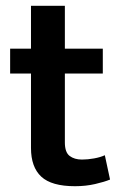

<svg xmlns="http://www.w3.org/2000/svg" viewBox="-20 -643 416 663"><path d="M335 -389H204V-151Q204 -117 220.5 -104.5Q237 -92 263 -92Q283 -92 305 -96Q327 -100 342 -107L360 -23Q341 -15 308.5 -7.5Q276 0 239 0Q158 0 122.5 -33Q87 -66 87 -132V-389H15V-475H87V-623H204V-475H335Z"/></svg>

Font: Mukta Malar SemiBold
Style: Regular
Weight: 600
Designer: Aadarsh Rajan, Girish Dalvi, Yashodeep Gholap
Foundry: Ek Type
Version: Version 2.538;PS 1.000;hotconv 16.6.51;makeotf.lib2.5.65220;